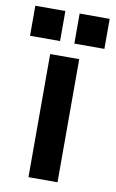

<svg xmlns="http://www.w3.org/2000/svg" viewBox="-121 -724 462 768"><g transform="rotate(10 110.0 -340.0)"><path d="M51 -500V0H169V-500ZM-41 -558H81V-680H-41ZM139 -558H261V-680H139Z"/></g></svg>

Font: Fervojo
Style: Bold
Weight: 700
Designer: kohakuno
Version: ver.1.0